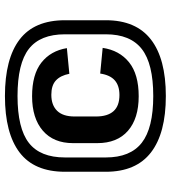

<svg xmlns="http://www.w3.org/2000/svg" viewBox="23 -919 692 778"><g transform="rotate(-90 369.0 -530.0)"><path d="M368 -314Q278 -314 228 -357.5Q178 -401 178 -482V-580Q178 -659 228.5 -702.5Q279 -746 368 -746Q456 -746 504 -708.5Q552 -671 563 -605L459 -595Q452 -631 432 -649.5Q412 -668 374 -668Q332 -668 309 -644.5Q286 -621 286 -574V-487Q286 -440 307.5 -416Q329 -392 373 -392Q411 -392 432.5 -411Q454 -430 460 -470L564 -460Q554 -392 505.5 -353Q457 -314 368 -314ZM369 -204Q218 -204 140 -264.5Q62 -325 62 -447V-613Q62 -737 140 -796.5Q218 -856 369 -856Q520 -856 598 -796.5Q676 -737 676 -613V-447Q676 -325 598 -264.5Q520 -204 369 -204ZM369 -255Q500 -255 559.5 -301.5Q619 -348 619 -447V-613Q619 -713 560 -759Q501 -805 369 -805Q238 -805 179 -759Q120 -713 120 -613V-447Q120 -348 179.5 -301.5Q239 -255 369 -255Z"/></g></svg>

Font: Pathway Extreme ExtraBold
Style: Regular
Weight: 800
Designer: Eduardo Rodriguez Tunni
Foundry: Eduardo Rodriguez Tunni
Version: Version 1.001;gftools[0.9.26]